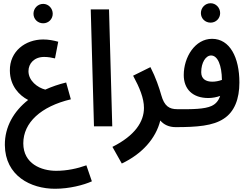

<svg xmlns="http://www.w3.org/2000/svg" viewBox="-20 -781 1538 1187"><path d="M247 -637C280 -637 306 -663 306 -696C306 -729 280 -757 247 -757C213 -757 187 -729 187 -696C187 -663 213 -637 247 -637Z M320 386C409 386 497 363 548 340L514 241C458 261 394 275 327 275C236 275 124 232 124 105C124 -23 233 -123 418 -167L389 -271C343 -260 300 -245 260 -227C212 -239 156 -282 156 -341C156 -389 192 -429 253 -429C276 -429 300 -425 320 -420L340 -523C311 -531 280 -537 247 -537C137 -537 39 -464 41 -344C42 -250 99 -191 154 -163C65 -93 9 3 10 116C12 306 170 386 320 386Z M561 0H674L654 -723H541Z M733 230C857 171 943 77 971 -36C993 -10 1025 5 1066 5C1110 5 1131 -19 1131 -52C1131 -83 1114 -106 1076 -106C1026 -106 996 -125 977 -193C965 -236 943 -302 910 -366L803 -313C843 -239 870 -174 870 -114C870 -29 815 57 675 127Z M1282 -641C1315 -641 1341 -667 1341 -700C1341 -733 1315 -761 1282 -761C1248 -761 1222 -733 1222 -700C1222 -667 1248 -641 1282 -641Z M1066 5C1198 5 1297 -3 1363 -47C1430 -90 1460 -170 1460 -271C1460 -426 1401 -541 1291 -541C1186 -541 1116 -428 1116 -317C1116 -231 1170 -175 1268 -175C1293 -175 1319 -180 1341 -188C1331 -158 1314 -138 1288 -126C1245 -106 1168 -105 1075 -106ZM1224 -335C1224 -394 1252 -438 1285 -438C1326 -438 1351 -377 1352 -287C1333 -280 1312 -276 1293 -276C1252 -276 1224 -293 1224 -335Z"/></svg>

Font: Noto Sans Arabic Cond SemBd
Style: Regular
Weight: 600
Width: 3
Designer: Monotype Design Team, Nadine Chahine, Nizar Qandah and Khaled Hosny
Foundry: Monotype Imaging Inc.
Version: Version 2.012